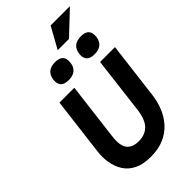

<svg xmlns="http://www.w3.org/2000/svg" viewBox="-330 -1216 1323 1323"><g transform="rotate(-45 331.0 -554.5)"><path d="M454 -1119H642L478 -964H368ZM203 -840Q213 -919 297 -919Q379 -919 369 -840Q365 -804 341.5 -784Q318 -764 278 -764Q234 -764 216.5 -784Q199 -804 203 -840ZM455 -840Q465 -919 549 -919Q631 -919 621 -840Q617 -804 593.5 -784Q570 -764 530 -764Q486 -764 468.5 -784Q451 -804 455 -840ZM69 -278 121 -700H266L214 -277Q204 -195 231.5 -160Q259 -125 320 -125Q381 -125 418 -161.5Q455 -198 466 -281L517 -700H662L610 -278Q603 -224 582 -172.5Q561 -121 524 -79.5Q487 -38 432 -14Q377 10 302 10Q229 10 180.5 -14Q132 -38 105.5 -79.5Q79 -121 70.5 -172.5Q62 -224 69 -278Z"/></g></svg>

Font: Haskoy ExtraBold
Style: Italic
Weight: 800
Designer: Ertekin Erdin
Foundry: Ertekin Erdin
Version: Version 2.000; ttfautohint (v1.8.4.7-5d5b)